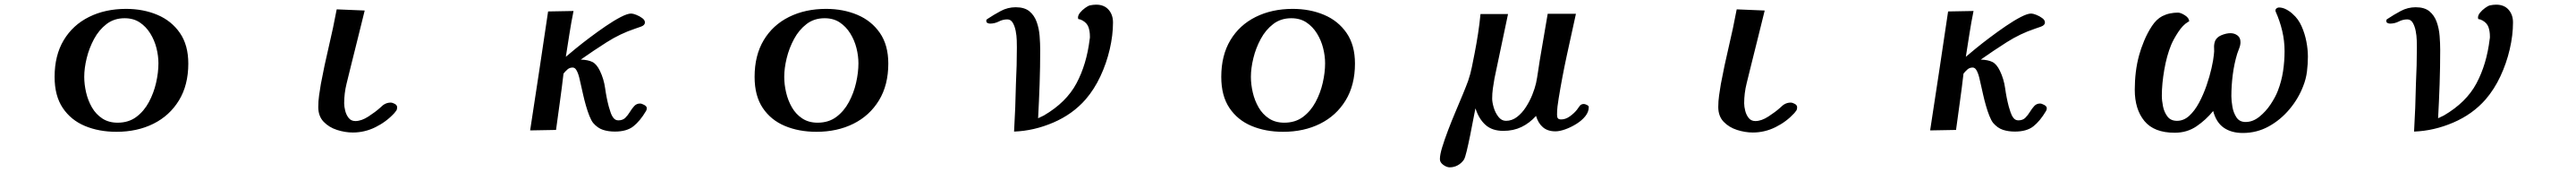

<svg xmlns="http://www.w3.org/2000/svg" viewBox="-20 -559 11040 736"><path d="M659 -288Q659 -320 650.5 -353.5Q642 -387 624 -416Q606 -445 579 -463Q552 -481 514 -481Q469 -481 436.5 -456Q404 -431 383 -392Q362 -353 351.5 -310Q341 -267 341 -230Q341 -198 349 -163.5Q357 -129 374 -99.5Q391 -70 418.5 -52Q446 -34 484 -34Q531 -34 564 -58.5Q597 -83 618 -122Q639 -161 649 -205Q659 -249 659 -288ZM787 -287Q787 -195 747 -129.5Q707 -64 637.5 -29.5Q568 5 479 5Q404 5 344 -20Q284 -45 249 -97Q214 -149 214 -230Q214 -322 253 -387Q292 -452 361.5 -486.5Q431 -521 520 -521Q594 -521 654.5 -495.5Q715 -470 751 -418Q787 -366 787 -287Z M1682 -100Q1682 -91 1679 -86.5Q1676 -82 1670 -75Q1636 -38 1589.5 -15Q1543 8 1492 8Q1459 8 1424.5 -3Q1390 -14 1367 -38Q1344 -62 1344 -101Q1344 -126 1347.5 -150.5Q1351 -175 1355 -199Q1370 -279 1389 -359Q1408 -439 1423 -519L1543 -514Q1529 -456 1514.5 -399Q1500 -342 1486 -285Q1476 -244 1465.5 -202Q1455 -160 1455 -117Q1455 -103 1459.5 -85Q1464 -67 1474.5 -54Q1485 -41 1503 -41Q1529 -41 1559 -60.5Q1589 -80 1608 -97Q1613 -101 1617 -105Q1621 -109 1626 -112Q1639 -120 1654 -120Q1662 -120 1672 -114.5Q1682 -109 1682 -100Z M2752 -96Q2752 -92 2751 -89Q2750 -86 2748 -83Q2723 -41 2694.5 -18.5Q2666 4 2615 4Q2587 4 2564 -3.5Q2541 -11 2522 -33Q2514 -43 2506 -63Q2498 -83 2491 -107.5Q2484 -132 2479 -154.5Q2474 -177 2471 -190Q2468 -205 2462.5 -227Q2457 -249 2449 -261Q2443 -270 2434 -270Q2421 -270 2411.5 -261.5Q2402 -253 2395 -244Q2388 -183 2379.5 -123Q2371 -63 2363 -3L2252 -1Q2272 -129 2291 -256Q2310 -383 2329 -510L2438 -512Q2428 -463 2420.5 -414.5Q2413 -366 2405 -316Q2419 -328 2446.5 -350.5Q2474 -373 2508 -398.5Q2542 -424 2576.5 -447.5Q2611 -471 2640 -486Q2669 -501 2685 -501Q2693 -501 2707 -495.5Q2721 -490 2732.5 -481.5Q2744 -473 2744 -463Q2744 -451 2727 -445Q2710 -439 2701 -436Q2638 -415 2580.5 -378.5Q2523 -342 2469 -304Q2500 -303 2518.5 -294Q2537 -285 2551 -256Q2568 -221 2573.5 -181Q2579 -141 2589 -103Q2592 -93 2596.5 -79Q2601 -65 2609 -54.5Q2617 -44 2630 -44Q2649 -44 2660 -55Q2671 -66 2679.5 -80Q2688 -94 2698 -105Q2708 -116 2723 -116Q2730 -116 2741 -110Q2752 -104 2752 -96Z M3659 -288Q3659 -320 3650.5 -353.5Q3642 -387 3624 -416Q3606 -445 3579 -463Q3552 -481 3514 -481Q3469 -481 3436.5 -456Q3404 -431 3383 -392Q3362 -353 3351.5 -310Q3341 -267 3341 -230Q3341 -198 3349 -163.5Q3357 -129 3374 -99.5Q3391 -70 3418.5 -52Q3446 -34 3484 -34Q3531 -34 3564 -58.5Q3597 -83 3618 -122Q3639 -161 3649 -205Q3659 -249 3659 -288ZM3787 -287Q3787 -195 3747 -129.5Q3707 -64 3637.5 -29.5Q3568 5 3479 5Q3404 5 3344 -20Q3284 -45 3249 -97Q3214 -149 3214 -230Q3214 -322 3253 -387Q3292 -452 3361.5 -486.5Q3431 -521 3520 -521Q3594 -521 3654.5 -495.5Q3715 -470 3751 -418Q3787 -366 3787 -287Z M4750 -463Q4750 -408 4736 -348Q4722 -288 4696 -232.5Q4670 -177 4633 -134Q4577 -70 4494 -34.5Q4411 1 4326 4Q4329 -47 4331 -98.5Q4333 -150 4334 -201Q4336 -240 4337 -279Q4338 -318 4338 -356Q4338 -367 4337.5 -386.5Q4337 -406 4333 -426.5Q4329 -447 4320.5 -461.5Q4312 -476 4297 -476Q4278 -476 4260.5 -467Q4243 -458 4223 -458Q4218 -458 4212.5 -460.5Q4207 -463 4207 -469Q4207 -474 4208 -475Q4209 -476 4212 -478Q4239 -496 4269 -512Q4299 -528 4333 -528Q4371 -528 4392 -510.5Q4413 -493 4423 -465Q4433 -437 4435.5 -405Q4438 -373 4438 -345Q4438 -272 4435.5 -199Q4433 -126 4429 -53Q4435 -56 4441.5 -59Q4448 -62 4454 -65Q4550 -121 4593.5 -202.5Q4637 -284 4650 -391Q4651 -394 4651 -397.5Q4651 -401 4651 -404Q4651 -425 4645 -442.5Q4639 -460 4620 -471Q4616 -473 4611.5 -475Q4607 -477 4602 -477Q4600 -479 4600 -484Q4600 -494 4609 -505Q4618 -516 4630.5 -525Q4643 -534 4651 -536Q4665 -539 4678 -539Q4712 -539 4731 -517.5Q4750 -496 4750 -463Z M5659 -288Q5659 -320 5650.5 -353.5Q5642 -387 5624 -416Q5606 -445 5579 -463Q5552 -481 5514 -481Q5469 -481 5436.5 -456Q5404 -431 5383 -392Q5362 -353 5351.5 -310Q5341 -267 5341 -230Q5341 -198 5349 -163.5Q5357 -129 5374 -99.5Q5391 -70 5418.5 -52Q5446 -34 5484 -34Q5531 -34 5564 -58.5Q5597 -83 5618 -122Q5639 -161 5649 -205Q5659 -249 5659 -288ZM5787 -287Q5787 -195 5747 -129.5Q5707 -64 5637.5 -29.5Q5568 5 5479 5Q5404 5 5344 -20Q5284 -45 5249 -97Q5214 -149 5214 -230Q5214 -322 5253 -387Q5292 -452 5361.5 -486.5Q5431 -521 5520 -521Q5594 -521 5654.5 -495.5Q5715 -470 5751 -418Q5787 -366 5787 -287Z M6789 -101Q6789 -80 6774 -61.5Q6759 -43 6735.5 -28.5Q6712 -14 6688 -5.5Q6664 3 6646 3Q6613 3 6592.5 -14.5Q6572 -32 6563 -63Q6535 -32 6500.5 -15.5Q6466 1 6423 1Q6375 1 6346.5 -24.5Q6318 -50 6304 -94H6303Q6300 -80 6294 -48Q6288 -16 6280.5 21Q6273 58 6266 87Q6259 116 6254 124Q6244 139 6228 148Q6212 157 6193 157Q6180 157 6165.5 146.5Q6151 136 6151 122Q6151 103 6161 70.5Q6171 38 6186 -1.5Q6201 -41 6218 -81Q6235 -121 6249.5 -156Q6264 -191 6272 -213Q6282 -242 6288 -272Q6294 -302 6300 -332Q6308 -373 6314.5 -415Q6321 -457 6325 -499H6443Q6429 -430 6414 -361.5Q6399 -293 6385 -224Q6381 -202 6378 -180.5Q6375 -159 6375 -137Q6375 -122 6381.5 -99.5Q6388 -77 6401.5 -59.5Q6415 -42 6434 -42Q6460 -42 6481.5 -58.5Q6503 -75 6519.5 -100.5Q6536 -126 6547 -153.5Q6558 -181 6563 -203Q6568 -227 6571.5 -252Q6575 -277 6579 -301L6613 -500H6734Q6714 -410 6694.5 -320Q6675 -230 6660 -138Q6657 -121 6655 -103.5Q6653 -86 6653 -68Q6653 -58 6656.5 -53Q6660 -48 6671 -48Q6690 -48 6708.5 -61.5Q6727 -75 6738 -89Q6744 -97 6750 -105.5Q6756 -114 6768 -114Q6773 -114 6781 -110Q6789 -106 6789 -101Z M7682 -100Q7682 -91 7679 -86.5Q7676 -82 7670 -75Q7636 -38 7589.5 -15Q7543 8 7492 8Q7459 8 7424.5 -3Q7390 -14 7367 -38Q7344 -62 7344 -101Q7344 -126 7347.5 -150.5Q7351 -175 7355 -199Q7370 -279 7389 -359Q7408 -439 7423 -519L7543 -514Q7529 -456 7514.5 -399Q7500 -342 7486 -285Q7476 -244 7465.5 -202Q7455 -160 7455 -117Q7455 -103 7459.5 -85Q7464 -67 7474.5 -54Q7485 -41 7503 -41Q7529 -41 7559 -60.5Q7589 -80 7608 -97Q7613 -101 7617 -105Q7621 -109 7626 -112Q7639 -120 7654 -120Q7662 -120 7672 -114.5Q7682 -109 7682 -100Z M8752 -96Q8752 -92 8751 -89Q8750 -86 8748 -83Q8723 -41 8694.5 -18.5Q8666 4 8615 4Q8587 4 8564 -3.5Q8541 -11 8522 -33Q8514 -43 8506 -63Q8498 -83 8491 -107.5Q8484 -132 8479 -154.5Q8474 -177 8471 -190Q8468 -205 8462.5 -227Q8457 -249 8449 -261Q8443 -270 8434 -270Q8421 -270 8411.5 -261.5Q8402 -253 8395 -244Q8388 -183 8379.5 -123Q8371 -63 8363 -3L8252 -1Q8272 -129 8291 -256Q8310 -383 8329 -510L8438 -512Q8428 -463 8420.5 -414.5Q8413 -366 8405 -316Q8419 -328 8446.5 -350.5Q8474 -373 8508 -398.5Q8542 -424 8576.5 -447.5Q8611 -471 8640 -486Q8669 -501 8685 -501Q8693 -501 8707 -495.5Q8721 -490 8732.5 -481.5Q8744 -473 8744 -463Q8744 -451 8727 -445Q8710 -439 8701 -436Q8638 -415 8580.5 -378.5Q8523 -342 8469 -304Q8500 -303 8518.5 -294Q8537 -285 8551 -256Q8568 -221 8573.5 -181Q8579 -141 8589 -103Q8592 -93 8596.5 -79Q8601 -65 8609 -54.5Q8617 -44 8630 -44Q8649 -44 8660 -55Q8671 -66 8679.5 -80Q8688 -94 8698 -105Q8708 -116 8723 -116Q8730 -116 8741 -110Q8752 -104 8752 -96Z M9871 -317Q9871 -285 9867 -253Q9863 -221 9851 -191Q9831 -138 9792.5 -92Q9754 -46 9703 -18Q9652 10 9592 10Q9543 10 9510.5 -12.5Q9478 -35 9465 -84Q9434 -46 9393.5 -18.5Q9353 9 9300 9Q9212 9 9170.5 -41Q9129 -91 9129 -175Q9129 -213 9133.5 -250.5Q9138 -288 9148 -324Q9155 -350 9169 -384Q9183 -418 9202.5 -447.5Q9222 -477 9247 -490Q9263 -498 9280 -501.5Q9297 -505 9314 -505Q9326 -505 9344 -493.5Q9362 -482 9362 -468Q9362 -467 9360 -466.5Q9358 -466 9357 -465Q9335 -452 9315 -421.5Q9295 -391 9285 -367Q9266 -321 9255.5 -260.5Q9245 -200 9245 -150Q9245 -129 9250 -104Q9255 -79 9269 -60.5Q9283 -42 9310 -42Q9339 -42 9362.5 -63.5Q9386 -85 9404.5 -119.5Q9423 -154 9436.5 -193Q9450 -232 9458 -267.5Q9466 -303 9468 -325Q9470 -339 9469 -353Q9468 -367 9472 -380Q9478 -399 9499.5 -408Q9521 -417 9539 -417Q9556 -417 9569 -407.5Q9582 -398 9582 -379Q9582 -366 9577 -353.5Q9572 -341 9568 -329Q9555 -286 9549 -239.5Q9543 -193 9543 -147Q9543 -128 9547.5 -102Q9552 -76 9565 -56.5Q9578 -37 9604 -37Q9635 -37 9663 -59.5Q9691 -82 9711.5 -113Q9732 -144 9742 -170Q9758 -211 9764.5 -254Q9771 -297 9771 -340Q9771 -384 9761 -426.5Q9751 -469 9733 -509Q9732 -511 9732 -514Q9732 -520 9737 -523.5Q9742 -527 9747 -527Q9763 -527 9779.5 -518Q9796 -509 9807 -498Q9830 -478 9844 -446.5Q9858 -415 9864.5 -381Q9871 -347 9871 -317Z M10750 -463Q10750 -408 10736 -348Q10722 -288 10696 -232.5Q10670 -177 10633 -134Q10577 -70 10494 -34.5Q10411 1 10326 4Q10329 -47 10331 -98.5Q10333 -150 10334 -201Q10336 -240 10337 -279Q10338 -318 10338 -356Q10338 -367 10337.5 -386.5Q10337 -406 10333 -426.5Q10329 -447 10320.5 -461.5Q10312 -476 10297 -476Q10278 -476 10260.5 -467Q10243 -458 10223 -458Q10218 -458 10212.5 -460.5Q10207 -463 10207 -469Q10207 -474 10208 -475Q10209 -476 10212 -478Q10239 -496 10269 -512Q10299 -528 10333 -528Q10371 -528 10392 -510.5Q10413 -493 10423 -465Q10433 -437 10435.5 -405Q10438 -373 10438 -345Q10438 -272 10435.5 -199Q10433 -126 10429 -53Q10435 -56 10441.5 -59Q10448 -62 10454 -65Q10550 -121 10593.5 -202.5Q10637 -284 10650 -391Q10651 -394 10651 -397.5Q10651 -401 10651 -404Q10651 -425 10645 -442.5Q10639 -460 10620 -471Q10616 -473 10611.5 -475Q10607 -477 10602 -477Q10600 -479 10600 -484Q10600 -494 10609 -505Q10618 -516 10630.5 -525Q10643 -534 10651 -536Q10665 -539 10678 -539Q10712 -539 10731 -517.5Q10750 -496 10750 -463Z"/></svg>

Font: Kaisei Decol
Style: Bold
Weight: 700
Designer: Font-Kai, 金井和夫
Foundry: KAZUO KANAI
Version: Version 5.003